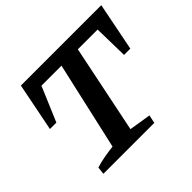

<svg xmlns="http://www.w3.org/2000/svg" viewBox="-151 -844 1037 1037"><g transform="rotate(-45 367.0 -326.0)"><path d="M734 -652 679 -375H631L627 -573H476L372 -67L497 -47L487 0H98L103 -43Q135 -53 168.5 -59Q202 -65 237 -69L351 -573H198L114 -375H65L120 -652Z"/></g></svg>

Font: Piazzolla SC SemiBold
Style: Italic
Weight: 600
Italic angle: -11.3°
Designer: Juan Pablo del Peral
Foundry: Huerta Tipografica
Version: Version 1.330